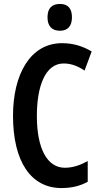

<svg xmlns="http://www.w3.org/2000/svg" viewBox="-20 -944 509 974"><path d="M284 -924C242 -924 221 -901 221 -856C221 -812 243 -788 284 -788C324 -788 345 -812 345 -856C345 -900 326 -924 284 -924ZM303 -622C342 -622 376 -608 409 -586L445 -683C398 -711 349 -725 295 -725C133 -725 46 -566 46 -357C46 -124 137 10 292 10C343 10 388 -1 425 -22V-127C389 -107 351 -93 309 -93C220 -93 167 -189 167 -356C167 -505 209 -622 303 -622Z"/></svg>

Font: Noto Sans Lao Looped ExtraCondensed SemiBold
Style: Regular
Weight: 600
Width: 2
Designer: Mark Frömberg, Ben Mitchell
Foundry: The Fontpad Ltd
Version: Version 1.002